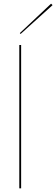

<svg xmlns="http://www.w3.org/2000/svg" viewBox="-20 -1025 306 1045"><path d="M85 -780V0H95V-780ZM266 -997 258 -1005 88 -845 92 -840Z"/></svg>

Font: Jost Thin
Style: Regular
Weight: 250
Version: Version 3.710